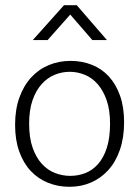

<svg xmlns="http://www.w3.org/2000/svg" viewBox="-20 -710 536 738"><path d="M457 -240Q457 -181 441 -134.5Q425 -88 396.5 -56.5Q368 -25 330 -8.5Q292 8 247 8Q203 8 164.5 -7.5Q126 -23 98 -53Q70 -83 54 -127.5Q38 -172 38 -230Q38 -289 54.5 -335Q71 -381 100 -412.5Q129 -444 168 -460Q207 -476 251 -476Q295 -476 333 -461Q371 -446 398.5 -416Q426 -386 441.5 -342Q457 -298 457 -240ZM403 -235Q403 -287 390 -324.5Q377 -362 355.5 -386.5Q334 -411 306 -422.5Q278 -434 248 -434Q218 -434 190 -422.5Q162 -411 140 -386.5Q118 -362 105 -324.5Q92 -287 92 -235Q92 -180 105.5 -142Q119 -104 141 -80Q163 -56 191.5 -45Q220 -34 250 -34Q280 -34 307.5 -44.5Q335 -55 356.5 -79Q378 -103 390.5 -141.5Q403 -180 403 -235ZM391 -556H335L250 -654L163 -556H106L226 -690H275Z"/></svg>

Font: Mukta ExtraLight
Style: Regular
Weight: 275
Designer: Girish Dalvi and Yashodeep Gholap
Foundry: Ek Type
Version: Version 2.538;PS 1.002;hotconv 16.6.51;makeotf.lib2.5.65220;